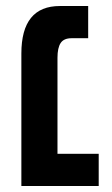

<svg xmlns="http://www.w3.org/2000/svg" viewBox="-20 -618 373 638"><path d="M51 0V-440Q51 -598 179 -598H273V-491H218Q192 -491 181.5 -475Q171 -459 171 -426V-107H308V0Z"/></svg>

Font: Noto Sans Hebrew Condensed SemiBold
Style: Regular
Weight: 600
Width: 3
Designer: Monotype Design Team
Foundry: Monotype Imaging Inc.
Version: Version 2.004; ttfautohint (v1.8.4.7-5d5b)